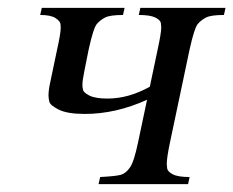

<svg xmlns="http://www.w3.org/2000/svg" viewBox="-20 -467 592 487"><path d="M360 -247 380 -342Q389 -383 389 -398Q389 -401 388 -408.5Q387 -416 374 -422.5Q361 -429 332 -429L336 -447H552L548 -429Q515 -429 502.5 -422.5Q490 -416 481.5 -406Q473 -396 461 -342L411 -105Q403 -67 403 -51Q403 -48 404 -40Q405 -32 418 -25Q431 -18 461 -18L457 0H230L234 -18Q273 -20 286 -23.5Q299 -27 309.5 -42Q320 -57 330 -105L353 -214Q274 -178 195 -178Q151 -178 129 -189Q107 -200 105 -209.5Q103 -219 103 -225Q103 -239 108 -261L125 -342Q134 -382 134 -397Q134 -398 133.5 -405.5Q133 -413 121 -421Q109 -429 82 -429L86 -447H296L292 -429Q259 -429 246.5 -422.5Q234 -416 225.5 -406Q217 -396 205 -342L194 -287Q189 -263 189 -251Q189 -247 190.5 -239.5Q192 -232 207 -224.5Q222 -217 253 -217Q306 -217 360 -247Z"/></svg>

Font: New Athena Unicode
Style: Italic
Weight: 400
Designer: J. Rusten 1997; rev. by R. Hancock 2001, 2002, rev. by D. Mastronarde 2002-2019
Foundry: Society for Classical Studies (formerly American Philological Association)
Version: Version 5.008